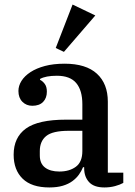

<svg xmlns="http://www.w3.org/2000/svg" viewBox="-20 -812 593 844"><path d="M197 12Q119 12 79.5 -26.5Q40 -65 40 -132Q40 -208 94 -247Q148 -286 270 -286H342V-354Q342 -415 315 -447Q288 -479 230 -479Q181 -479 156 -465V-461Q167 -456 176.5 -443.5Q186 -431 186 -409Q186 -381 169.5 -364Q153 -347 122 -347Q96 -347 78.5 -364.5Q61 -382 61 -412Q61 -435 74.5 -456.5Q88 -478 114 -495Q140 -512 177.5 -522Q215 -532 264 -532Q358 -532 406 -488Q454 -444 454 -365V-53H522V-8Q508 0 486 6Q464 12 439 12Q393 12 371.5 -11.5Q350 -35 350 -72V-77H345Q338 -60 327 -44.5Q316 -29 298.5 -16Q281 -3 256 4.5Q231 12 197 12ZM241 -58Q285 -58 313.5 -79Q342 -100 342 -148V-237H282Q211 -237 183 -214Q155 -191 155 -148V-129Q155 -93 178 -75.5Q201 -58 241 -58ZM225 -601 299 -792 399 -744 261 -584Z"/></svg>

Font: IBM Plex Serif Medm
Style: Regular
Weight: 500
Designer: Mike Abbink, Paul van der Laan, Pieter van Rosmalen
Foundry: Bold Monday
Version: Version 3.001